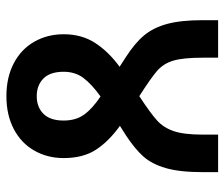

<svg xmlns="http://www.w3.org/2000/svg" viewBox="-72 -630 717 614"><g transform="rotate(90 287.0 -322.5)"><path d="M412 -366 382 -347Q432 -311 458.5 -270Q485 -229 485 -167Q485 -115 461 -73Q437 -31 392 -7.5Q347 16 287 16Q227 16 182 -7.5Q137 -31 113 -73Q89 -115 89 -167Q89 -225 117 -268Q145 -311 193 -346L162 -366Q117 -395 92.5 -424.5Q68 -454 56 -498Q44 -542 44 -612V-661H164V-612Q164 -549 173.5 -517.5Q183 -486 206 -466Q229 -446 287 -409Q342 -445 365 -466Q388 -487 399 -519.5Q410 -552 410 -612V-661H530V-612Q530 -538 517 -493.5Q504 -449 480 -422Q456 -395 412 -366ZM365 -167Q365 -206 346 -232.5Q327 -259 288 -285Q249 -257 229 -230.5Q209 -204 209 -167Q209 -124 230.5 -102.5Q252 -81 287 -81Q322 -81 343.5 -102.5Q365 -124 365 -167Z"/></g></svg>

Font: Biryani
Style: Bold
Weight: 700
Designer: Dan Reynolds and Mathieu Reguer
Foundry: Dan Reynolds and Mathieu Reguer
Version: Version 1.004; ttfautohint (v1.1) -l 5 -r 5 -G 72 -x 0 -D la